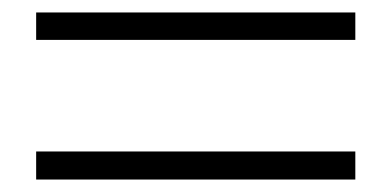

<svg xmlns="http://www.w3.org/2000/svg" viewBox="-20 -515 627 308"><path d="M550 -227V-272H38V-227ZM550 -451V-495H38V-451Z"/></svg>

Font: Noto Serif CJK SC Medium
Style: Regular
Weight: 500
Designer: Ryoko NISHIZUKA 西塚涼子 (kana & ideographs); Frank Grießhammer (Latin, Greek & Cyrillic); Wenlong ZHANG 张文龙 (bopomofo); San
Foundry: Adobe
Version: Version 2.001;hotconv 1.1.0;makeotfexe 2.6.0